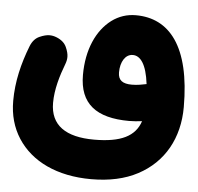

<svg xmlns="http://www.w3.org/2000/svg" viewBox="-51 -464 834 809"><g transform="rotate(5 366.0 -59.5)"><path d="M7.8 -7.8C7.8 52.2 22.5 104.5 51.8 149.9C109.9 239.7 218.8 292.5 363.3 292.5C439.9 292.5 505.4 278.3 559.6 249.5C667.5 192.4 726.1 87.4 726.1 -43.9C726.1 -300.8 633.3 -412.1 491.7 -412.1C454.1 -412.1 419.9 -400.9 389.6 -378.4C329.1 -333 291 -249.5 291 -142.1C291 -20.5 362.3 34.2 501.5 34.2C519 34.2 537.1 32.7 556.2 30.3C534.7 95.2 475.1 125.5 361.3 125.5C241.7 125.5 175.8 81.1 175.8 -14.2C175.8 -70.8 193.4 -129.9 213.4 -182.1C217.3 -192.4 219.2 -202.1 219.2 -212.4C219.2 -223.6 215.8 -237.3 208.5 -253.4C201.2 -269.5 187 -282.2 166 -290.5C156.2 -294.4 146.5 -296.4 136.2 -296.4C125 -296.4 110.8 -293 94.2 -285.6C77.6 -278.3 64.9 -264.2 56.6 -243.2C26.9 -167 7.8 -89.4 7.8 -7.8ZM441.4 -166C441.4 -210.9 461.9 -244.1 493.2 -244.1C524.9 -244.1 551.3 -211.4 561.5 -127C544.4 -123.5 523.4 -119.1 500 -119.1C460.9 -119.1 441.4 -132.3 441.4 -166Z"/></g></svg>

Font: Mikhak Black
Style: Regular
Weight: 900
Designer: Amin Abedi
Version: Version 3.2